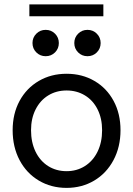

<svg xmlns="http://www.w3.org/2000/svg" viewBox="-20 -870 622 897"><path d="M39.1 -261.7Q39.1 -338.9 71.5 -398.7Q104 -458.5 161.4 -491.9Q218.8 -525.4 291 -525.4Q363.8 -525.4 421.1 -491.9Q478.5 -458.5 510.7 -398.7Q543 -338.9 543 -261.7Q543 -183.6 510.3 -122.1Q477.5 -60.5 420.2 -26.4Q362.8 7.8 291 7.8Q218.8 7.8 161.4 -26.4Q104 -60.5 71.5 -121.8Q39.1 -183.1 39.1 -261.7ZM457 -261.7Q457 -316.9 435.8 -359.1Q414.6 -401.4 376.7 -424.3Q338.9 -447.3 291 -447.3Q243.2 -447.3 205.6 -424.3Q168 -401.4 146.5 -359.1Q125 -316.9 125 -261.7Q125 -205.1 146 -161.6Q167 -118.2 204.8 -94.2Q242.7 -70.3 291 -70.3Q338.9 -70.3 376.7 -94.2Q414.6 -118.2 435.8 -161.6Q457 -205.1 457 -261.7ZM327.1 -668.9Q327.1 -694.8 345 -712.6Q362.8 -730.5 388.7 -730.5Q414.6 -730.5 432.4 -712.6Q450.2 -694.8 450.2 -668.9Q450.2 -643.1 432.4 -625.2Q414.6 -607.4 388.7 -607.4Q362.8 -607.4 345 -625.2Q327.1 -643.1 327.1 -668.9ZM131.8 -668.9Q131.8 -694.8 149.7 -712.6Q167.5 -730.5 193.4 -730.5Q219.2 -730.5 237.1 -712.6Q254.9 -694.8 254.9 -668.9Q254.9 -643.1 237.1 -625.2Q219.2 -607.4 193.4 -607.4Q167.5 -607.4 149.7 -625.2Q131.8 -643.1 131.8 -668.9ZM117.2 -849.6H462.9V-793.9H117.2Z"/></svg>

Font: Reddit Sans Fudge
Style: Regular
Weight: 400
Designer: Stephen Hutchings
Foundry: Reddit
Version: Version 1.011